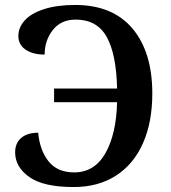

<svg xmlns="http://www.w3.org/2000/svg" viewBox="-20 -744 690 774"><path d="M41 -130Q41 -167 65.5 -188Q90 -209 134 -209Q140 -139 175.5 -94Q211 -49 279 -49Q361 -49 405 -126.5Q449 -204 452 -332H198V-387H452Q449 -526 410 -595.5Q371 -665 285 -665Q226 -665 193 -623Q160 -581 160 -524Q112 -524 83 -544Q54 -564 54 -599Q54 -633 79.5 -661.5Q105 -690 157 -707Q209 -724 283 -724Q434 -724 514 -629Q594 -534 594 -367Q594 -252 556.5 -167Q519 -82 447.5 -36Q376 10 277 10Q155 10 98 -30.5Q41 -71 41 -130Z"/></svg>

Font: Noto Serif SemiBold
Style: Regular
Weight: 600
Designer: Monotype Design Team
Foundry: Monotype Imaging Inc.
Version: Version 1.001